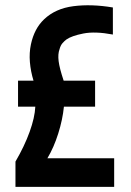

<svg xmlns="http://www.w3.org/2000/svg" viewBox="-20 -725 508 745"><path d="M40 0V-98Q75 -158 95 -213.5Q115 -269 117 -311H50V-412H110Q99 -448 96 -484Q93 -520 100 -553Q113 -614 151 -650Q195 -692 265 -701Q335 -710 418 -696V-591Q349 -604 303.5 -595Q258 -586 238 -572Q230 -566 222.5 -557.5Q215 -549 211 -534Q204 -515 207.5 -487.5Q211 -460 227 -412H349V-311H228Q223 -261 206 -207Q189 -153 164 -111H423V0Z"/></svg>

Font: Kulim Park
Style: Bold
Weight: 700
Designer: Noponies / Dale Sattler
Foundry: Noponies
Version: Version 1.000; ttfautohint (v1.8.3)